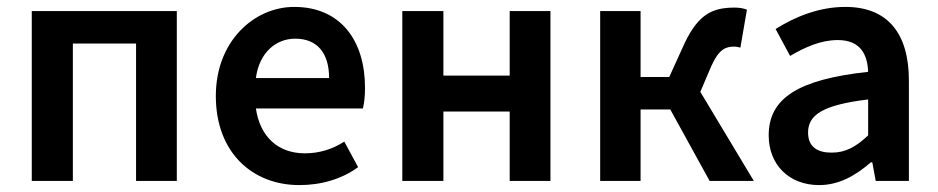

<svg xmlns="http://www.w3.org/2000/svg" viewBox="-20 -524 2717 556"><path d="M72 0H191V-398H374V0H492V-492H72Z M847 12C911 12 971 -6 1017 -40L977 -114C943 -92 905 -80 863 -80C785 -80 733 -128 721 -210H1031C1035 -228 1037 -246 1037 -270C1037 -408 965 -504 832 -504C717 -504 605 -406 605 -246C605 -82 711 12 847 12ZM721 -298C731 -372 779 -412 835 -412C899 -412 933 -370 933 -298Z M1145 0H1264V-201H1456V0H1574V-492H1456V-305H1264V-492H1145Z M1718 0H1835V-207H1921L2035 0H2163L2008 -258L2040 -333C2062 -382 2082 -389 2106 -389C2113 -389 2118 -388 2124 -386L2143 -496C2133 -500 2121 -502 2108 -502C2045 -502 2004 -485 1963 -400L1918 -301H1835V-492H1718Z M2352 12C2410 12 2458 -16 2502 -54H2506L2516 0H2612V-291C2612 -428 2550 -504 2428 -504C2350 -504 2280 -474 2226 -440L2268 -362C2312 -388 2358 -408 2406 -408C2472 -408 2492 -366 2494 -316C2292 -294 2206 -240 2206 -132C2206 -46 2266 12 2352 12ZM2388 -82C2348 -82 2320 -98 2320 -140C2320 -190 2360 -220 2494 -236V-132C2458 -98 2428 -82 2388 -82Z"/></svg>

Font: Source Sans Pro Semibold
Style: Regular
Weight: 600
Designer: Paul D. Hunt
Foundry: Adobe Systems Incorporated
Version: Version 3.006;hotconv 1.0.111;makeotfexe 2.5.65597